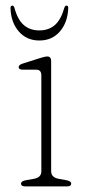

<svg xmlns="http://www.w3.org/2000/svg" viewBox="-20 -665 315 685"><path d="M162.5 -446.5V-54Q162.5 -32 189.5 -27L217 -22Q234 -19 234 -10Q234 0 219 0H70Q55 0 55 -10Q55 -18.5 72 -22L101 -27Q127.5 -32 127.5 -53.5V-396Q127.5 -416.5 109 -416.5H61Q46.5 -416.5 46.5 -425.5Q46.5 -433.5 60.5 -438L123.5 -458Q131 -460 137.2 -461.8Q143.5 -463.5 149 -463.5Q162.5 -463.5 162.5 -446.5ZM120.5 -556.5Q153.5 -556.5 175.5 -575.5Q197.5 -594.5 209.5 -637Q212 -645 217 -645Q224 -645 223.5 -636Q221.5 -585 193.8 -552.8Q166 -520.5 120.5 -520.5Q75 -520.5 47 -552.8Q19 -585 17.5 -636Q17.5 -645 24 -645Q29 -645 31.5 -637Q43 -594.5 65 -575.5Q87 -556.5 120.5 -556.5Z"/></svg>

Font: Fraunces 9pt S050 Thin
Style: Regular
Weight: 100
Version: Version 1.000; ttfautohint (v1.8.3)